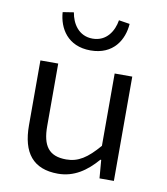

<svg xmlns="http://www.w3.org/2000/svg" viewBox="-83 -800 766 881"><g transform="rotate(10 300.0 -359.0)"><path d="M246 12C321 12 378 -28 427 -85H431L438 0H505V-486H423V-149C369 -86 328 -59 272 -59C191 -59 160 -103 160 -195V-486H77V-184C77 -56 130 12 246 12ZM295 -571C402 -571 446 -648 451 -722L400 -730C392 -679 360 -626 295 -626C230 -626 198 -679 190 -730L139 -722C144 -648 188 -571 295 -571Z"/></g></svg>

Font: Hasklig
Style: Regular
Weight: 400
Monospace: yes
Designer: Paul D. Hunt, Teo Tuominen
Foundry: Adobe Systems Incorporated
Version: Version 2.030;PS 1.0;hotconv 16.6.51;makeotf.lib2.5.65220